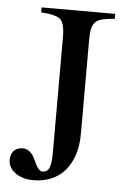

<svg xmlns="http://www.w3.org/2000/svg" viewBox="-50 -699 490 748"><g transform="rotate(5 194.5 -325.5)"><path d="M57.1 -108.4Q73.2 -108.4 86.2 -97.2Q99.1 -85.9 107.4 -65.9Q115.7 -46.4 124 -35.6Q132.3 -24.9 141.1 -24.9Q160.2 -24.9 167.7 -42Q175.3 -59.1 175.3 -101.1V-552.7Q175.3 -608.4 157.2 -623.5Q138.7 -639.2 82.5 -642.1V-661.6H370.1V-642.1Q341.8 -640.1 323.7 -636Q305.7 -631.8 295.4 -622.1Q285.2 -612.3 281.5 -595.7Q277.8 -579.1 277.8 -552.7V-186Q277.8 -135.3 264.6 -98.1Q251.5 -61 228.8 -36.6Q206.1 -12.2 175.3 -0.2Q144.5 11.7 109.4 11.7Q85.9 11.7 67.6 5.9Q49.3 0 36.4 -9.8Q23.4 -19.5 16.8 -32Q10.3 -44.4 10.3 -58.1Q10.3 -72.3 14.4 -82Q18.6 -91.8 25.4 -97.7Q32.2 -103.5 40.5 -106Q48.8 -108.4 57.1 -108.4Z"/></g></svg>

Font: Dima Niloofar
Style: Regular
Weight: 400
Designer: R.Balvardi
Foundry: Dima Software Group
Version: Version 3.00;November 13, 2018;FontCreator 11.5.0.2427 64-bi